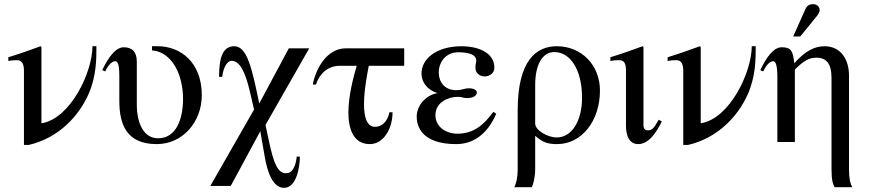

<svg xmlns="http://www.w3.org/2000/svg" viewBox="-20 -682 4173 922"><path d="M424 -460C424 -336 319 -113 180 -90H179V-456L175 -460C123 -441 72 -423 20 -407V-389C37 -393 55 -393 62 -393C84 -393 95 -376 95 -344V14H118C262 -19 360 -126 406 -232C443 -317 443 -399 443 -460Z M710 -460V-440C749 -437 781 -418 809 -382C844 -336 859 -266 859 -209C859 -109 826 -18 739 -18C657 -18 637 -117 637 -174V-385C637 -432 616 -455 574 -455C532 -455 496 -398 471 -345L485 -339C494 -358 513 -388 533 -388C550 -388 553 -356 553 -318V-198C553 -85 587 10 733 10C856 10 949 -95 949 -225C949 -382 848 -460 737 -460Z M1465 -450H1367L1225 -185C1190 -353 1167 -460 1105 -460C1050 -460 1032 -406 1032 -313H1047C1054 -370 1077 -390 1091 -390C1130 -390 1157 -342 1181 -238L1200 -156L990 211H1088L1230 -52L1251 69C1265 152 1293 220 1344 220C1404 220 1420 120 1420 70H1405C1399 128 1378 150 1354 150C1315 150 1295 106 1272 -2L1255 -82Z M1921 -366V-450H1641C1545 -450 1494 -343 1482 -276H1497C1515 -330 1556 -366 1611 -366H1693C1676 -309 1653 -219 1653 -142C1653 -67 1675 10 1756 10C1822 10 1865 -64 1865 -143H1850C1841 -98 1814 -73 1781 -73C1740 -73 1728 -123 1728 -182C1728 -254 1746 -339 1751 -366Z M2349 -145C2300 -77 2250 -40 2176 -40C2124 -40 2071 -71 2071 -129C2071 -192 2134 -217 2178 -217C2199 -217 2205 -211 2222 -211C2254 -211 2270 -224 2270 -237C2270 -248 2258 -258 2232 -258C2207 -258 2201 -249 2171 -249C2115 -249 2087 -288 2087 -334C2087 -386 2123 -431 2180 -431C2236 -431 2267 -418 2267 -391C2267 -381 2263 -376 2263 -357C2263 -332 2283 -315 2307 -315C2329 -315 2354 -329 2354 -357C2354 -435 2265 -460 2198 -460C2072 -460 2004 -397 2004 -329C2004 -287 2033 -249 2081 -235C2026 -226 1981 -176 1981 -122C1981 -83 1998 10 2171 10C2246 10 2318 -31 2363 -136Z M2466 132C2466 166 2460 196 2450 217H2534C2541 203 2550 167 2550 131V-30C2586 3 2613 10 2655 10C2774 10 2861 -102 2861 -247C2861 -371 2771 -460 2654 -460C2555 -460 2466 -392 2466 -152ZM2550 -273C2550 -369 2583 -432 2642 -432C2716 -432 2775 -352 2775 -212C2775 -102 2726 -22 2654 -22C2607 -22 2550 -58 2550 -88Z M3143 -107C3120 -66 3112 -56 3090 -56C3075 -56 3070 -69 3070 -79V-456L3066 -460C3014 -441 2963 -423 2911 -407V-389C2930 -393 2944 -393 2953 -393C2975 -393 2986 -381 2986 -344V-78C2986 -35 2999 10 3045 10C3097 10 3135 -51 3158 -99Z M3590 -460C3590 -336 3485 -113 3346 -90H3345V-456L3341 -460C3289 -441 3238 -423 3186 -407V-389C3203 -393 3221 -393 3228 -393C3250 -393 3261 -376 3261 -344V14H3284C3428 -19 3526 -126 3572 -232C3609 -317 3609 -399 3609 -460Z M3789 -507H3823L3889 -588C3905 -607 3916 -621 3916 -633C3916 -653 3899 -662 3886 -662C3865 -662 3855 -654 3848 -639ZM4073 217C4062 199 4057 171 4057 132V-319C4057 -400 4015 -460 3939 -460C3893 -460 3847 -438 3795 -379H3794C3788 -436 3780 -455 3734 -455C3691 -455 3656 -398 3631 -345L3645 -339C3654 -358 3672 -388 3693 -388C3701 -388 3713 -379 3713 -313V0H3797V-348C3841 -392 3867 -405 3900 -405C3950 -405 3973 -374 3973 -308V131C3973 186 3980 202 3988 217Z"/></svg>

Font: STIX Math
Style: Regular
Weight: 400
Designer: MicroPress Inc., with final additions and corrections provided by Coen Hoffman, Elsevier (retired)
Version: Version 1.1.0